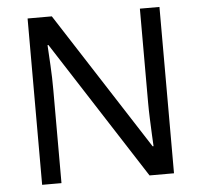

<svg xmlns="http://www.w3.org/2000/svg" viewBox="-51 -767 863 821"><g transform="rotate(-5 380.0 -357.0)"><path d="M663 0H558L176 -593H172Q174 -558 177 -506Q180 -454 180 -399V0H97V-714H201L582 -123H586Q585 -139 583.5 -171Q582 -203 580.5 -241Q579 -279 579 -311V-714H663Z"/></g></svg>

Font: Noto Sans Lepcha
Style: Regular
Weight: 400
Designer: Monotype Design Team
Foundry: Monotype Imaging Inc.
Version: Version 2.006; ttfautohint (v1.8.4.7-5d5b)